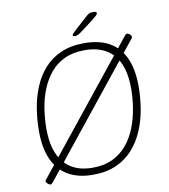

<svg xmlns="http://www.w3.org/2000/svg" viewBox="-94 -944 919 1042"><g transform="rotate(-10 365.5 -423.0)"><path d="M101 18Q97 18 91 14.5Q85 11 80.5 5.5Q76 0 76 -4Q76 -7 78.5 -10Q81 -13 84 -17L637 -707Q641 -712 644 -714Q647 -716 651 -716Q656 -716 661 -712.5Q666 -709 670 -704Q674 -699 674 -695Q674 -691 672 -688.5Q670 -686 667 -682L114 8Q110 12 107 15Q104 18 101 18ZM337 6Q256 6 200.5 -26Q145 -58 116.5 -121Q88 -184 88 -277Q88 -340 98 -402Q108 -464 131 -519Q154 -574 191.5 -616Q229 -658 283.5 -682Q338 -706 412 -706Q495 -706 550.5 -674.5Q606 -643 634.5 -580.5Q663 -518 663 -425Q663 -362 652.5 -299.5Q642 -237 618.5 -182Q595 -127 557 -84.5Q519 -42 464.5 -18Q410 6 337 6ZM341 -32Q405 -32 452 -54.5Q499 -77 531.5 -116.5Q564 -156 583.5 -206Q603 -256 612 -311Q621 -366 621 -420Q621 -544 566.5 -606Q512 -668 408 -668Q344 -668 297 -646Q250 -624 218 -585Q186 -546 166.5 -497Q147 -448 138.5 -393Q130 -338 130 -283Q130 -160 184 -96Q238 -32 341 -32ZM370 -752Q366 -752 362.5 -753.5Q359 -755 359 -759Q359 -763 364.5 -768.5Q370 -774 380 -784L443 -841Q458 -855 466 -859.5Q474 -864 489 -864Q500 -864 504.5 -861.5Q509 -859 509 -854Q509 -850 501 -842Q493 -834 467 -814L413 -773Q398 -762 388.5 -757Q379 -752 370 -752Z"/></g></svg>

Font: Asap Thin
Style: Italic
Weight: 250
Italic angle: -6°
Designer: Pablo Cosgaya
Foundry: Omnibus-Type
Version: Version 3.001